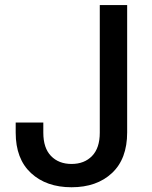

<svg xmlns="http://www.w3.org/2000/svg" viewBox="-20 -748 615 777"><path d="M269.5 9.8Q167.5 9.8 105.5 -47.6Q43.5 -105 43.5 -211.4V-252H155.3V-210.9Q155.3 -148.9 186.5 -116.7Q217.8 -84.5 269.5 -84.5Q321.3 -84.5 352.5 -116.7Q383.8 -148.9 383.8 -210.9V-727.5H494.6V-211.9Q494.6 -105 433.1 -47.6Q371.6 9.8 269.5 9.8Z"/></svg>

Font: Inter Medium
Style: Regular
Weight: 500
Designer: Rasmus Andersson
Foundry: rsms
Version: Version 4.001;git-9221beed3